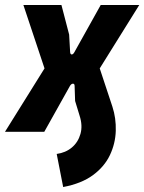

<svg xmlns="http://www.w3.org/2000/svg" viewBox="-36 -530 580 772"><path d="M218 222 192 89Q228 84 253 63Q278 42 287.5 8.5Q297 -25 284 -65L266 -124L264 -184Q264 -194 257 -193.5Q250 -193 245 -184L142 0H-16L143 -255L58 -510H211L242 -391L246 -320Q247 -311 252.5 -311Q258 -311 263 -320L369 -510H524L365 -255L416 -101Q431 -55 429.5 -4Q428 47 406 93.5Q384 140 338 174Q292 208 218 222Z"/></svg>

Font: Finlandica
Style: Bold Italic
Weight: 700
Italic angle: -8°
Designer: Niklas Ekholm, Juho Hiilivirta, Jaakko Suomalainen
Foundry: Helsinki Type Studio
Version: Version 1.064; ttfautohint (v1.8.4.7-5d5b)